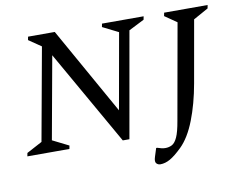

<svg xmlns="http://www.w3.org/2000/svg" viewBox="-77 -663 1138 913"><g transform="rotate(-10 492.0 -206.5)"><path d="M10 0 13 -16 88 -56 169 -503 109 -544 112 -560H241L477 -140L542 -506L466 -544L469 -560H670L667 -544L592 -506L502 4H470L210 -453L138 -55L216 -16L213 0ZM627 147Q615 147 607.5 138.5Q600 130 607 108L620 67H625Q638 71 645.5 73Q653 75 664 75Q681 75 695.5 67.5Q710 60 721.5 35Q733 10 742 -43L824 -504L766 -544L769 -560H979L976 -544L904 -504L851 -204Q834 -108 804 -31Q774 46 732 87Q698 120 674 133.5Q650 147 627 147Z"/></g></svg>

Font: Spectral SC
Style: Italic
Weight: 400
Italic angle: -10°
Designer: Jean-Baptiste Levee
Foundry: Production Type
Version: Version 2.001